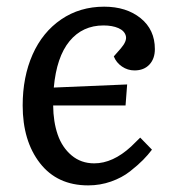

<svg xmlns="http://www.w3.org/2000/svg" viewBox="-20 -541 529 575"><path d="M292 -521Q358.4 -521 401.1 -486.6Q443.8 -452.1 443.8 -394Q443.8 -365.2 427.5 -347.7Q411.1 -330.1 382.8 -330.1Q362.3 -330.1 345.2 -341.8Q328.1 -353.5 320.8 -372.1L341.8 -396Q360.8 -418 356.9 -433.3Q353 -448.7 334.7 -456.8Q316.4 -464.8 290 -464.8Q227.1 -464.8 188.2 -417.7Q149.4 -370.6 141.1 -278.8L360.8 -288.1L356 -225.1H139.2Q139.6 -176.3 152.8 -137.9Q166 -99.6 194.3 -75.7Q222.7 -51.8 262.2 -51.8Q317.9 -51.8 372.6 -102.1Q379.4 -108.4 399.9 -128.9L435.1 -92.8Q423.3 -77.1 408.4 -62Q393.6 -46.9 369.4 -27.8Q345.2 -8.8 312.5 2.7Q279.8 14.2 244.1 14.2Q151.4 14.2 99.6 -52.5Q47.9 -119.1 47.9 -225.1Q47.9 -310.5 77.6 -377.7Q107.4 -444.8 163.3 -482.9Q219.2 -521 292 -521Z"/></svg>

Font: Literata Book
Style: Italic
Weight: 400
Italic angle: -3°
Designer: Latin by Veronika Burian and Jose Scaglione. Greek by Irene Vlachou. Cyrillic by Vera Evstafieva
Foundry: TypeTogether
Version: Version 1.003;PS 001.003;hotconv 1.0.88;makeotf.lib2.5.64775